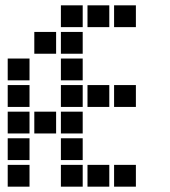

<svg xmlns="http://www.w3.org/2000/svg" viewBox="-20 -711 640 722"><path d="M210 -691Q209 -691 209 -691Q209 -691 209 -690V-610Q209 -609 209 -609Q209 -609 210 -609H290Q291 -609 291 -609Q291 -609 291 -610V-690Q291 -691 291 -691Q291 -691 290 -691ZM310 -691Q309 -691 309 -691Q309 -691 309 -690V-610Q309 -609 309 -609Q309 -609 310 -609H390Q391 -609 391 -609Q391 -609 391 -610V-690Q391 -691 391 -691Q391 -691 390 -691ZM410 -691Q409 -691 409 -691Q409 -691 409 -690V-610Q409 -609 409 -609Q409 -609 410 -609H490Q491 -609 491 -609Q491 -609 491 -610V-690Q491 -691 491 -691Q491 -691 490 -691ZM110 -591Q109 -591 109 -591Q109 -591 109 -590V-510Q109 -509 109 -509Q109 -509 110 -509H190Q191 -509 191 -509Q191 -509 191 -510V-590Q191 -591 191 -591Q191 -591 190 -591ZM210 -591Q209 -591 209 -591Q209 -591 209 -590V-510Q209 -509 209 -509Q209 -509 210 -509H290Q291 -509 291 -509Q291 -509 291 -510V-590Q291 -591 291 -591Q291 -591 290 -591ZM10 -491Q9 -491 9 -491Q9 -491 9 -490V-410Q9 -409 9 -409Q9 -409 10 -409H90Q91 -409 91 -409Q91 -409 91 -410V-490Q91 -491 91 -491Q91 -491 90 -491ZM210 -491Q209 -491 209 -491Q209 -491 209 -490V-410Q209 -409 209 -409Q209 -409 210 -409H290Q291 -409 291 -409Q291 -409 291 -410V-490Q291 -491 291 -491Q291 -491 290 -491ZM10 -391Q9 -391 9 -391Q9 -391 9 -390V-310Q9 -309 9 -309Q9 -309 10 -309H90Q91 -309 91 -309Q91 -309 91 -310V-390Q91 -391 91 -391Q91 -391 90 -391ZM210 -391Q209 -391 209 -391Q209 -391 209 -390V-310Q209 -309 209 -309Q209 -309 210 -309H290Q291 -309 291 -309Q291 -309 291 -310V-390Q291 -391 291 -391Q291 -391 290 -391ZM310 -391Q309 -391 309 -391Q309 -391 309 -390V-310Q309 -309 309 -309Q309 -309 310 -309H390Q391 -309 391 -309Q391 -309 391 -310V-390Q391 -391 391 -391Q391 -391 390 -391ZM410 -391Q409 -391 409 -391Q409 -391 409 -390V-310Q409 -309 409 -309Q409 -309 410 -309H490Q491 -309 491 -309Q491 -309 491 -310V-390Q491 -391 491 -391Q491 -391 490 -391ZM10 -291Q9 -291 9 -291Q9 -291 9 -290V-210Q9 -209 9 -209Q9 -209 10 -209H90Q91 -209 91 -209Q91 -209 91 -210V-290Q91 -291 91 -291Q91 -291 90 -291ZM110 -291Q109 -291 109 -291Q109 -291 109 -290V-210Q109 -209 109 -209Q109 -209 110 -209H190Q191 -209 191 -209Q191 -209 191 -210V-290Q191 -291 191 -291Q191 -291 190 -291ZM210 -291Q209 -291 209 -291Q209 -291 209 -290V-210Q209 -209 209 -209Q209 -209 210 -209H290Q291 -209 291 -209Q291 -209 291 -210V-290Q291 -291 291 -291Q291 -291 290 -291ZM10 -191Q9 -191 9 -191Q9 -191 9 -190V-110Q9 -109 9 -109Q9 -109 10 -109H90Q91 -109 91 -109Q91 -109 91 -110V-190Q91 -191 91 -191Q91 -191 90 -191ZM210 -191Q209 -191 209 -191Q209 -191 209 -190V-110Q209 -109 209 -109Q209 -109 210 -109H290Q291 -109 291 -109Q291 -109 291 -110V-190Q291 -191 291 -191Q291 -191 290 -191ZM10 -91Q9 -91 9 -91Q9 -91 9 -90V-10Q9 -9 9 -9Q9 -9 10 -9H90Q91 -9 91 -9Q91 -9 91 -10V-90Q91 -91 91 -91Q91 -91 90 -91ZM210 -91Q209 -91 209 -91Q209 -91 209 -90V-10Q209 -9 209 -9Q209 -9 210 -9H290Q291 -9 291 -9Q291 -9 291 -10V-90Q291 -91 291 -91Q291 -91 290 -91ZM310 -91Q309 -91 309 -91Q309 -91 309 -90V-10Q309 -9 309 -9Q309 -9 310 -9H390Q391 -9 391 -9Q391 -9 391 -10V-90Q391 -91 391 -91Q391 -91 390 -91ZM410 -91Q409 -91 409 -91Q409 -91 409 -90V-10Q409 -9 409 -9Q409 -9 410 -9H490Q491 -9 491 -9Q491 -9 491 -10V-90Q491 -91 491 -91Q491 -91 490 -91Z"/></svg>

Font: Doto Black ExtraBold
Style: Regular
Weight: 800
Monospace: yes
Version: Version 1.000